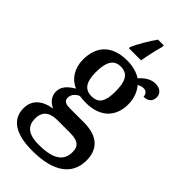

<svg xmlns="http://www.w3.org/2000/svg" viewBox="-304 -840 1153 1153"><g transform="rotate(45 272.5 -263.0)"><path d="M209 -616V-606H312C320 -653 333 -710 345 -753V-766H296C266 -724 227 -658 209 -616ZM233 240C419 240 506 168 506 50C506 -39 456 -100 332 -100H216C172 -100 159 -113 159 -136C159 -164 179 -184 203 -195C215 -193 242 -191 257 -191C384 -191 445 -264 445 -364C445 -418 427 -458 402 -487C413 -494 427 -499 442 -499C466 -499 477 -481 477 -462C520 -462 536 -487 536 -516C536 -545 515 -569 472 -569C430 -569 397 -541 373 -515C350 -532 305 -547 257 -547C126 -547 62 -478 62 -362C62 -290 99 -233 156 -210C109 -182 83 -153 83 -112C83 -68 114 -40 144 -28C71 -17 16 21 16 96C16 188 88 240 233 240ZM254 -243C194 -243 170 -284 170 -364C170 -448 193 -494 253 -494C314 -494 336 -450 336 -365C336 -283 315 -243 254 -243ZM235 187C141 187 109 149 109 92C109 17 162 3 212 3H316C378 3 411 19 411 73C411 142 369 187 235 187Z"/></g></svg>

Font: Noto Serif Oriya Medium
Style: Regular
Weight: 500
Designer: David Williams
Foundry: Google LLC, David Williams
Version: Version 1.051